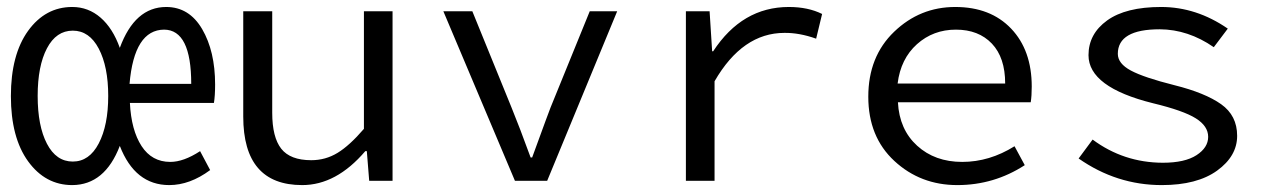

<svg xmlns="http://www.w3.org/2000/svg" viewBox="-20 -518 3638 550"><path d="M527.8 -277.8Q527.8 -432.6 450.2 -433.1Q364.3 -432.6 351.1 -277.8ZM187 -498Q232.9 -498 268.1 -467.5Q303.2 -437 323.2 -380.9Q366.2 -498 456.1 -498Q522 -498 559.1 -434.6Q596.2 -371.1 596.2 -275.9Q596.2 -243.7 592.8 -223.1H352.1Q356 -145 385.5 -99.6Q415 -54.2 467.8 -54.2Q505.9 -54.2 553.2 -85L582 -30.8Q523.9 12.2 464.8 12.2Q366.7 12.2 323.2 -100.1Q280.3 11.7 187 12.2Q109.9 12.2 60.5 -55.9Q11.2 -124 11.2 -242.7Q11.2 -361.3 60.5 -429.7Q109.9 -498 187 -498ZM114.5 -379.6Q87.9 -329.1 87.9 -243.2Q87.9 -157.2 114.5 -106.2Q141.1 -55.2 188.5 -55.2Q235.8 -55.2 262.9 -107.2Q290 -159.2 290 -243.2Q290 -327.1 262.9 -378.7Q235.8 -430.2 188.5 -430.2Q141.1 -430.2 114.5 -379.6Z M1104.5 -485.8V0H1037.6L1030.8 -85H1026.4Q943.4 12.2 845.7 12.2Q676.8 12.2 676.8 -184.1V-485.8H759.8V-194.8Q759.8 -125 785.6 -92Q811.5 -59.1 871.6 -59.1Q912.6 -59.1 947 -80.1Q981.4 -101.1 1022.5 -148.9V-485.8Z M1455.1 0 1250 -485.8H1333L1445.3 -210Q1468.3 -153.8 1500 -66.9H1504.4Q1555.2 -206.1 1557.1 -210L1669.4 -485.8H1748L1547.4 0Z M1944.8 0V-485.8H2012.7L2020 -371.1H2022.9Q2106 -498 2239.7 -498Q2294.9 -498 2335 -478L2317.9 -407.2Q2270 -424.3 2227.1 -423.8Q2106.9 -423.8 2026.9 -285.2V0Z M2859.4 -278.8Q2859.4 -353 2821.3 -393.1Q2783.2 -433.1 2718.3 -433.1Q2653.3 -433.1 2606.7 -391.4Q2560.1 -349.6 2551.3 -278.8ZM2935.5 -270Q2935.5 -243.2 2932.6 -225.1H2552.2Q2556.2 -147 2607.2 -100.6Q2658.2 -54.2 2736.3 -54.2Q2814.5 -54.2 2886.2 -99.1L2915.5 -44.9Q2827.6 12.2 2722.2 12.2Q2616.7 12.2 2542 -56.9Q2467.3 -126 2467.3 -241Q2467.3 -356 2541.3 -427Q2615.2 -498 2716.3 -498Q2817.4 -498 2876.5 -436Q2935.5 -374 2935.5 -270Z M3283.2 -222.2Q3098.1 -268.1 3098.1 -359.9Q3098.1 -420.9 3151.6 -459.5Q3205.1 -498 3306.2 -498Q3407.2 -498 3497.1 -436L3457 -382.8Q3383.8 -433.6 3302.2 -434.1Q3182.1 -434.1 3182.1 -363.8Q3182.1 -335.9 3219.5 -315.9Q3256.8 -295.9 3344.5 -273.9Q3432.1 -252 3478 -219.5Q3523.9 -187 3523.9 -128.9Q3523.9 -70.8 3466.6 -29.3Q3409.2 12.2 3308.1 12.2Q3178.7 12.2 3069.8 -64L3109.9 -118.2Q3198.7 -52.2 3311 -51.8Q3374 -51.8 3407.5 -73.5Q3440.9 -95.2 3440.9 -126Q3440.9 -156.7 3405.5 -179Q3370.1 -201.2 3283.2 -222.2Z"/></svg>

Font: SourceCodePro-Regular
Style: Regular
Weight: 400
Monospace: yes
Designer: Paul D. Hunt
Foundry: Adobe Systems Incorporated
Version: Version 1.009;PS 1.000;hotconv 1.0.70;makeotf.lib2.5.5900